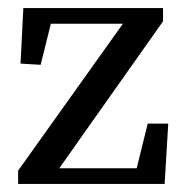

<svg xmlns="http://www.w3.org/2000/svg" viewBox="-20 -457 459 477"><path d="M25 0V-33L301 -420L312 -398H79L113 -425L81 -296L31 -299L38 -437H385V-404L111 -16L99 -39H347L313 -12L347 -150H398L389 0Z"/></svg>

Font: Lisu Bosa
Style: Regular
Weight: 400
Designer: David Morse, Annie Olsen, Victor Gaultney, Frank Grießhammer (Latin)
Foundry: SIL International
Version: Version 2.000